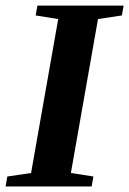

<svg xmlns="http://www.w3.org/2000/svg" viewBox="-30 -675 467 695"><path d="M226.6 -48.8 308.1 -36.1 301.8 0H-9.8L-3.4 -36.1L82.5 -48.8L180.7 -606L99.1 -619.1L105.5 -654.8H417.5L411.1 -619.1L324.7 -606Z"/></svg>

Font: Tinos
Style: Bold Italic
Weight: 700
Italic angle: -16.333°
Designer: Steve Matteson
Foundry: Monotype Imaging Inc.
Version: Version 1.23